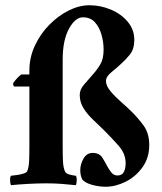

<svg xmlns="http://www.w3.org/2000/svg" viewBox="-20 -702 616 732"><path d="M321 -682Q363 -682 402.5 -665.5Q442 -649 467 -619Q492 -589 492 -550Q492 -515 475.5 -494.5Q459 -474 442 -459Q426 -444 405 -427Q384 -410 384 -393Q384 -375 401.5 -354Q419 -333 442 -313Q465 -293 479 -279Q505 -254 527 -224Q549 -194 549 -149Q549 -100 523 -64Q497 -28 458.5 -9Q420 10 383 10Q358 10 332 3Q306 -4 294 -17Q286 -33 286 -53Q286 -76 298.5 -97.5Q311 -119 333 -119Q359 -119 370.5 -100.5Q382 -82 389 -68Q396 -55 405 -44Q414 -33 428 -33Q445 -33 452 -46Q459 -59 459 -80Q459 -116 432.5 -146Q406 -176 377 -205Q357 -225 335.5 -245Q314 -265 299 -288.5Q284 -312 284 -340Q284 -361 300.5 -379.5Q317 -398 333 -417Q352 -438 363.5 -458.5Q375 -479 375 -513Q375 -541 367 -569.5Q359 -598 342 -617Q325 -636 296 -636Q267 -636 243 -592.5Q219 -549 219 -475V-142Q219 -111 220 -88Q221 -65 227 -50Q231 -40 245 -36.5Q259 -33 269 -32Q273 -27 272.5 -14Q272 -1 269 4Q241 1 214 -1Q187 -3 156 -3Q125 -3 88 -1Q51 1 22 4Q19 -1 18.5 -14Q18 -27 22 -32Q29 -33 42.5 -34.5Q56 -36 69 -40Q82 -44 84 -50Q90 -65 91 -88Q92 -111 92 -142V-372H35Q31 -374 30.5 -378Q30 -382 30 -385Q38 -396 45 -403.5Q52 -411 61 -418H92V-433Q92 -483 113 -528Q134 -573 168 -607.5Q202 -642 242 -662Q282 -682 321 -682Z"/></svg>

Font: Amiri
Style: Bold
Weight: 700
Designer: Khaled Hosny
Version: Version 0.113